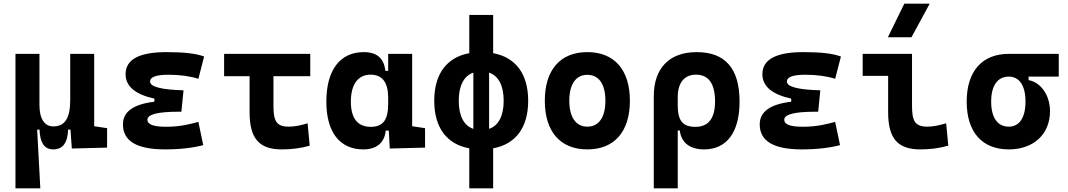

<svg xmlns="http://www.w3.org/2000/svg" viewBox="-20 -815 5899 1060"><path d="M273.9 9.8C326.7 9.8 353.5 -26.4 356 -99.6H369.1L376.5 4.9L571.3 0V-107.4L500 -118.2V-517.6H367.7V-263.7C367.7 -158.2 335.9 -117.2 273.9 -117.2C226.1 -117.2 197.8 -159.2 197.8 -234.4V-517.6H65.4V224.6H202.6L185.1 -99.6H198.2C200.7 -26.4 225.6 9.8 273.9 9.8Z M891.6 9.8C976.6 9.8 1047.9 0.5 1102.1 -13.7L1075.2 -142.1C1031.2 -130.9 980 -115.2 895.5 -115.2C827.6 -115.2 793.9 -127.9 793.9 -153.8C793.9 -183.6 851.1 -198.2 965.8 -198.2H981.4L993.2 -316.4C869.6 -319.8 808.6 -335.9 808.6 -364.7C808.6 -390.1 842.3 -402.3 910.2 -402.3C973.1 -402.3 1027.3 -395 1075.2 -379.9L1106.9 -502.9C1064 -519.5 995.6 -527.3 899.4 -527.3C748.5 -527.3 673.3 -486.8 673.3 -405.3C673.3 -338.9 726.1 -293.9 832.5 -270.5V-253.4C716.3 -239.7 658.7 -198.2 658.7 -128.4C658.7 -35.6 735.8 9.8 891.6 9.8Z M1535.2 9.8C1587.9 9.8 1639.6 3.9 1689.9 -10.7L1678.2 -134.3C1638.7 -121.6 1601.1 -115.7 1574.2 -115.7C1502.9 -115.7 1489.7 -150.9 1489.7 -232.9V-394.5H1692.9V-517.6H1217.3V-394.5H1357.9V-195.3C1357.9 -51.8 1409.7 9.8 1535.2 9.8Z M1986.3 9.8C2056.2 9.8 2103 -24.9 2109.4 -93.8H2126.5L2131.8 4.9L2326.7 0V-107.4L2255.4 -118.2V-517.6H2123V-423.8H2107.4C2100.1 -493.2 2060.5 -527.3 1988.3 -527.3C1856.9 -527.3 1781.7 -427.7 1781.7 -253.9C1781.7 -84 1856.4 9.8 1986.3 9.8ZM2123 -242.7C2123 -157.2 2098.1 -114.7 2026.9 -114.7C1954.6 -114.7 1917 -161.6 1917 -253.9C1917 -349.1 1956.5 -402.8 2025.9 -402.8C2090.8 -402.8 2123 -360.4 2123 -274.9Z M2570.8 224.6H2702.6V3.9C2827.1 -19 2896 -110.8 2896 -258.8C2896 -406.7 2827.1 -498.5 2702.6 -521.5V-732.4H2570.8V-521.5C2446.3 -498.5 2377.4 -406.7 2377.4 -258.8C2377.4 -110.8 2446.3 -19 2570.8 3.9ZM2593.3 -103.5C2541 -121.6 2512.7 -175.3 2512.7 -258.8C2512.7 -342.3 2541 -396 2593.3 -414.1ZM2680.2 -414.1C2732.4 -396 2760.7 -342.3 2760.7 -258.8C2760.7 -175.3 2732.4 -121.6 2680.2 -103.5Z M3222.7 9.8C3371.6 9.8 3457.5 -87.9 3457.5 -258.8C3457.5 -429.7 3371.6 -527.3 3222.7 -527.3C3073.7 -527.3 2987.8 -429.7 2987.8 -258.8C2987.8 -87.9 3073.7 9.8 3222.7 9.8ZM3222.7 -115.7C3159.7 -115.7 3123 -167.5 3123 -258.8C3123 -350.6 3159.7 -401.9 3222.7 -401.9C3286.1 -401.9 3322.3 -350.6 3322.3 -258.8C3322.3 -167.5 3286.1 -115.7 3222.7 -115.7Z M3867.2 9.8C3991.7 9.8 4063 -84 4063 -253.9C4063 -436.5 3984.4 -527.3 3826.2 -527.3C3675.3 -527.3 3589.4 -438.5 3589.4 -283.2V224.6H3721.7V-94.7H3732.9C3741.2 -25.4 3791 9.8 3867.2 9.8ZM3721.7 -234.9V-278.8C3721.7 -357.4 3757.8 -402.8 3822.3 -402.8C3892.1 -402.8 3927.7 -353.5 3927.7 -253.9C3927.7 -161.6 3890.6 -114.7 3819.8 -114.7C3747.6 -114.7 3721.7 -149.9 3721.7 -234.9Z M4407.2 9.8C4492.2 9.8 4563.5 0.5 4617.7 -13.7L4590.8 -142.1C4546.9 -130.9 4495.6 -115.2 4411.1 -115.2C4343.3 -115.2 4309.6 -127.9 4309.6 -153.8C4309.6 -183.6 4366.7 -198.2 4481.4 -198.2H4497.1L4508.8 -316.4C4385.3 -319.8 4324.2 -335.9 4324.2 -364.7C4324.2 -390.1 4357.9 -402.3 4425.8 -402.3C4488.8 -402.3 4543 -395 4590.8 -379.9L4622.6 -502.9C4579.6 -519.5 4511.2 -527.3 4415 -527.3C4264.2 -527.3 4189 -486.8 4189 -405.3C4189 -338.9 4241.7 -293.9 4348.1 -270.5V-253.4C4231.9 -239.7 4174.3 -198.2 4174.3 -128.4C4174.3 -35.6 4251.5 9.8 4407.2 9.8Z M5060.5 9.8C5116.2 9.8 5162.1 3.9 5215.3 -10.7L5203.6 -134.3C5160.6 -121.6 5128.9 -115.7 5099.6 -115.7C5028.3 -115.7 5015.1 -150.9 5015.1 -232.9V-517.6H4742.7V-396H4883.3V-195.3C4883.3 -51.8 4935.1 9.8 5060.5 9.8ZM4881.8 -609.4H5012.2L5112.8 -794.9H4972.7Z M5549.3 9.8C5686.5 9.8 5776.9 -74.2 5776.9 -201.2C5776.9 -289.1 5726.1 -360.8 5658.7 -372.6V-392.1H5825.2V-517.6H5549.3C5401.9 -517.6 5316.9 -421.4 5316.9 -253.9C5316.9 -85.9 5401.9 9.8 5549.3 9.8ZM5549.3 -115.7C5487.3 -115.7 5452.1 -165.5 5452.1 -253.9C5452.1 -342.3 5487.3 -392.1 5549.3 -392.1C5607.9 -392.1 5641.6 -342.3 5641.6 -253.9C5641.6 -165.5 5607.9 -115.7 5549.3 -115.7Z"/></svg>

Font: Cascadia Code
Style: Bold
Weight: 700
Monospace: yes
Designer: Aaron Bell
Foundry: Saja Typeworks
Version: Version 2404.023